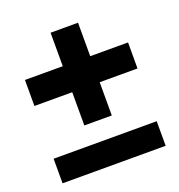

<svg xmlns="http://www.w3.org/2000/svg" viewBox="-108 -659 697 749"><g transform="rotate(-20 240.0 -284.0)"><path d="M183 -183V-321H26V-429H183V-568H297V-429H454V-321H297V-183ZM26 0V-102H454V0Z"/></g></svg>

Font: Mona Sans Condensed
Style: Bold
Weight: 700
Width: 3
Designer: Deni Anggara
Foundry: GitHub
Version: Version 2.000